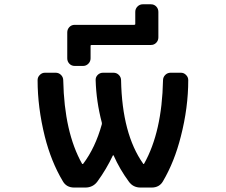

<svg xmlns="http://www.w3.org/2000/svg" viewBox="-20 -885 1040 885"><path d="M627.9 -20.5Q592.8 -20.5 573.2 -48.8Q532.2 -104.5 503.9 -168Q502.9 -169.9 502 -169.9Q501 -169.9 500 -168Q470.7 -105.5 428.7 -47.9Q408.2 -20.5 373 -20.5H322.3Q286.1 -20.5 269.5 -49.8Q215.8 -139.6 186.5 -255.9Q153.3 -389.6 153.3 -515.6Q153.3 -529.3 163.1 -539.1Q172.9 -549.8 187.5 -549.8H236.3Q251 -549.8 261.2 -539.6Q271.5 -529.3 271.5 -514.6Q276.4 -275.4 358.4 -129.9Q359.4 -128.9 360.8 -128.9Q362.3 -128.9 363.3 -129.9Q418.9 -203.1 449.2 -311.5Q450.2 -316.4 449.2 -320.3Q423.8 -417 420.9 -514.6Q419.9 -529.3 430.2 -539.6Q440.4 -549.8 455.1 -549.8H502.9Q517.6 -549.8 527.8 -539.6Q538.1 -529.3 538.1 -514.6Q543 -267.6 639.6 -130.9Q640.6 -128.9 642.1 -128.9Q643.6 -128.9 644.5 -130.9Q726.6 -277.3 731.4 -514.6Q731.4 -529.3 741.7 -539.6Q752 -549.8 766.6 -549.8H813.5Q828.1 -549.8 837.9 -539.1Q847.7 -529.3 847.7 -515.6Q847.7 -388.7 813.5 -255.9Q784.2 -139.6 731.4 -49.8Q714.8 -20.5 678.7 -20.5ZM324.2 -581.1Q309.6 -581.1 299.8 -591.3Q290 -601.6 290 -616.2V-735.4Q290 -750 299.8 -760.3Q309.6 -770.5 324.2 -770.5H598.6Q603.5 -770.5 603.5 -774.4V-830.1Q603.5 -844.7 613.8 -855Q624 -865.2 637.7 -865.2H675.8Q690.4 -865.2 700.2 -855Q710 -844.7 710 -830.1V-712.9Q710 -698.2 700.2 -688Q690.4 -677.7 675.8 -677.7H402.3Q397.5 -677.7 397.5 -673.8V-616.2Q397.5 -601.6 387.2 -591.3Q377 -581.1 363.3 -581.1Z"/></svg>

Font: Rounded-L Mgen+ 1m medium
Style: Regular
Weight: 500
Designer: [Source Han Sans]
Ryoko NISHIZUKA  (kana & ideographs); Paul D. Hunt (Latin, Greek & Cyrillic); Wenlong ZHANG  (bopomofo
Version: Version 1.059.20150602